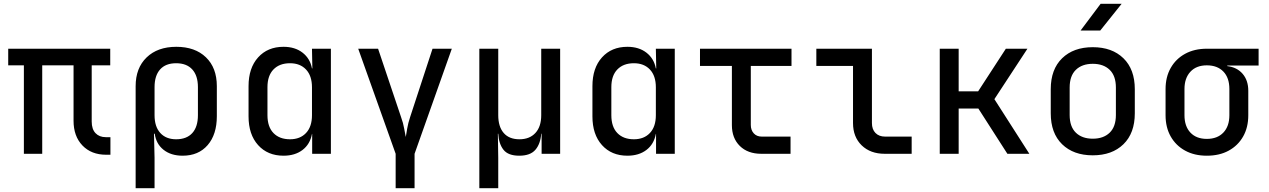

<svg xmlns="http://www.w3.org/2000/svg" viewBox="-20 -805 6640 1005"><path d="M536 5Q458 5 411.5 -43.5Q365 -92 365 -173V-463H201V0H105V-463H23V-550H557V-463H460V-169Q460 -129 480 -108Q500 -87 534 -87H558V5Z M690 180V-354Q690 -449 747.5 -504.5Q805 -560 903 -560Q1001 -560 1058 -505Q1115 -450 1115 -354V-197Q1115 -101 1067 -45.5Q1019 10 936 10Q875 10 836 -21Q797 -52 790 -105H786L789 21V180ZM902 -76Q957 -76 986.5 -108.5Q1016 -141 1016 -202V-349Q1016 -409 986.5 -441.5Q957 -474 902 -474Q847 -474 818 -441.5Q789 -409 789 -349V-202Q789 -142 819 -109Q849 -76 902 -76Z M1464 10Q1381 10 1331 -45.5Q1281 -101 1281 -196V-354Q1281 -449 1331 -504.5Q1381 -560 1464 -560Q1524 -560 1563.5 -529.5Q1603 -499 1613 -447H1615L1613 -550H1712V0H1614V-104H1613Q1603 -50 1563.5 -20Q1524 10 1464 10ZM1498 -76Q1551 -76 1582 -109Q1613 -142 1613 -202V-348Q1613 -408 1582 -441Q1551 -474 1498 -474Q1443 -474 1411.5 -441.5Q1380 -409 1380 -349V-202Q1380 -141 1411.5 -108.5Q1443 -76 1498 -76Z M2051 180V0L1855 -550H1959L2079 -193Q2091 -160 2095.5 -132.5Q2100 -105 2104 -88Q2107 -105 2111.5 -132.5Q2116 -160 2127 -193L2244 -550H2345L2150 0V180Z M2489 180V-550H2588V-202Q2588 -142 2616.5 -109Q2645 -76 2699 -76Q2752 -76 2782.5 -109Q2813 -142 2813 -202V-550H2912V0H2815V-105H2813Q2809 -52 2782.5 -21Q2756 10 2698 10Q2640 10 2615.5 -21Q2591 -52 2588 -105H2586L2588 21V180Z M3264 10Q3181 10 3131 -45.5Q3081 -101 3081 -196V-354Q3081 -449 3131 -504.5Q3181 -560 3264 -560Q3324 -560 3363.5 -529.5Q3403 -499 3413 -447H3415L3413 -550H3512V0H3414V-104H3413Q3403 -50 3363.5 -20Q3324 10 3264 10ZM3298 -76Q3351 -76 3382 -109Q3413 -142 3413 -202V-348Q3413 -408 3382 -441Q3351 -474 3298 -474Q3243 -474 3211.5 -441.5Q3180 -409 3180 -349V-202Q3180 -141 3211.5 -108.5Q3243 -76 3298 -76Z M3965 0Q3894 0 3852.5 -41Q3811 -82 3811 -150V-460H3644V-550H4123V-460H3910V-151Q3910 -124 3925.5 -107Q3941 -90 3967 -90H4118V0Z M4611 0Q4536 0 4490.5 -44Q4445 -88 4445 -161V-460H4253V-550H4544V-161Q4544 -128 4562.5 -109Q4581 -90 4613 -90H4752V0Z M4899 0V-550H4998V-327H5100L5245 -550H5358L5185 -286L5368 0H5253L5101 -237H4998V0Z M5700 8Q5599 8 5539.5 -50Q5480 -108 5480 -212V-338Q5480 -442 5539.5 -500Q5599 -558 5700 -558Q5801 -558 5860.5 -500Q5920 -442 5920 -338V-212Q5920 -108 5860.5 -50Q5801 8 5700 8ZM5700 -79Q5756 -79 5788.5 -110.5Q5821 -142 5821 -203V-347Q5821 -408 5788.5 -439.5Q5756 -471 5700 -471Q5644 -471 5611.5 -439.5Q5579 -408 5579 -347V-203Q5579 -142 5611.5 -110.5Q5644 -79 5700 -79ZM5636 -645 5741 -785H5851L5739 -645Z M6297 10Q6232 10 6183.5 -16.5Q6135 -43 6108 -90.5Q6081 -138 6081 -202V-339Q6081 -402 6108 -449.5Q6135 -497 6183.5 -523.5Q6232 -550 6297 -550H6568V-462H6404V-459Q6455 -453 6484.5 -418.5Q6514 -384 6514 -330V-202Q6514 -138 6487 -90.5Q6460 -43 6411.5 -16.5Q6363 10 6297 10ZM6297 -78Q6352 -78 6383.5 -111Q6415 -144 6415 -202V-339Q6415 -398 6383.5 -430.5Q6352 -463 6297 -463Q6242 -463 6211 -429.5Q6180 -396 6180 -339V-202Q6180 -144 6211 -111Q6242 -78 6297 -78Z"/></svg>

Font: JetBrainsMono NFM Medium
Style: Regular
Weight: 500
Monospace: yes
Designer: Philipp Nurullin, Konstantin Bulenkov
Foundry: JetBrains
Version: Version 2.304; ttfautohint (v1.8.4.7-5d5b);Nerd Fonts 3.3.0